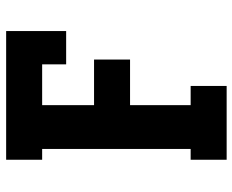

<svg xmlns="http://www.w3.org/2000/svg" viewBox="-88 -688 775 640"><g transform="rotate(-90 300.0 -367.5)"><path d="M88 0V-120H124V-615H88V-735H517V-535H406V-615H270V-442H422V-322H270V-120H334V0Z"/></g></svg>

Font: Iosevka Curly Slab HvEx
Style: Regular
Weight: 900
Width: 7
Monospace: yes
Designer: Belleve Invis
Foundry: Belleve Invis
Version: Version 11.1.0; ttfautohint (v1.8.3)